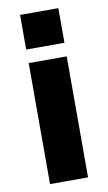

<svg xmlns="http://www.w3.org/2000/svg" viewBox="-84 -766 456 808"><g transform="rotate(-10 144.0 -361.5)"><path d="M225 -517V0H62.5V-517ZM225.5 -723V-575H62V-723Z"/></g></svg>

Font: Public Sans Thin ExtraBold
Style: Regular
Weight: 800
Version: Version 1.007